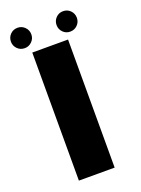

<svg xmlns="http://www.w3.org/2000/svg" viewBox="-153 -884 697 951"><g transform="rotate(-20 195.0 -408.0)"><path d="M92 0H280.5V-675H92ZM65 -708Q87 -708 102.8 -723.8Q118.5 -739.5 118.5 -761.5Q118.5 -784 102.8 -799.8Q87 -815.5 65 -815.5Q42 -815.5 26.5 -799.8Q11 -784 11 -761.5Q11 -739.5 26.5 -723.8Q42 -708 65 -708ZM304.5 -708Q327.5 -708 343 -723.8Q358.5 -739.5 358.5 -761.5Q358.5 -784 343 -799.8Q327.5 -815.5 304.5 -815.5Q282.5 -815.5 267 -799.8Q251.5 -784 251.5 -761.5Q251.5 -739.5 266.8 -723.8Q282 -708 304.5 -708Z"/></g></svg>

Font: Anybody Expanded
Style: Bold
Weight: 700
Width: 7
Designer: Tyler Finck
Foundry: Etcetera Type Company
Version: Version 1.113;gftools[0.9.25]